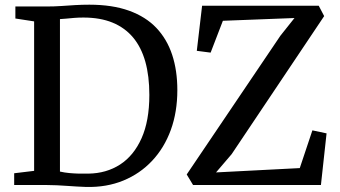

<svg xmlns="http://www.w3.org/2000/svg" viewBox="-20 -770 1416 799"><path d="M338.5 8Q320 7.5 299.8 6.2Q279.5 5 258.5 3.5Q237.5 2 216.8 1Q196 0 176.5 0H39V-49L122 -59V-681L44 -693V-743H175Q206 -743 235 -745Q264 -747 292.8 -748.8Q321.5 -750.5 352 -750.5Q447.5 -750.5 517 -725.5Q586.5 -700.5 630.8 -653.8Q675 -607 696.5 -541.8Q718 -476.5 718 -395Q718 -304 690.8 -229.2Q663.5 -154.5 613 -100.8Q562.5 -47 493 -18.5Q423.5 10 338.5 8ZM348 -47.5Q422.5 -48.5 479.5 -85.2Q536.5 -122 569 -194.5Q601.5 -267 601.5 -375Q601.5 -453.5 584.8 -513.2Q568 -573 534 -613.8Q500 -654.5 448.5 -675.8Q397 -697 327 -697Q306.5 -697 288.5 -695.5Q270.5 -694 255.8 -692.5Q241 -691 229.5 -690.5V-56Q249.5 -51.5 269 -49.8Q288.5 -48 308 -47.5Q327.5 -47 348 -47.5ZM783.5 0 757 -44 1147 -621.5 1205.5 -695 907.5 -683.5 856.5 -551 799 -558.5 821 -746H1306.5L1329 -703L944 -128.5L879 -52.5L1227.5 -70.5L1280 -227.5L1339 -215L1315.5 0Z"/></svg>

Font: Merriweather 20pt
Style: Regular
Weight: 400
Version: Version 2.100